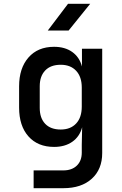

<svg xmlns="http://www.w3.org/2000/svg" viewBox="-20 -805 640 1005"><path d="M156 180V87H311Q356 87 382 62Q408 37 408 -6V-47L410 -139Q397 -90 358.5 -63Q320 -36 263 -36Q178 -36 129 -91Q80 -146 80 -242V-353Q80 -448 129 -504Q178 -560 263 -560Q320 -560 358 -533Q396 -506 409 -457V-550H515V-4Q515 81 460.5 130.5Q406 180 312 180ZM298 -127Q349 -127 378.5 -158.5Q408 -190 408 -247V-347Q408 -403 378.5 -434.5Q349 -466 298 -466Q245 -466 216.5 -436Q188 -406 188 -354V-240Q188 -187 216.5 -157Q245 -127 298 -127ZM230 -645 336 -785H452L339 -645Z"/></svg>

Font: JetBrains Mono NL SemiBold
Style: Regular
Weight: 600
Designer: Philipp Nurullin, Konstantin Bulenkov
Foundry: JetBrains
Version: Version 2.304; ttfautohint (v1.8.4.7-5d5b)